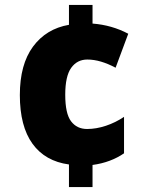

<svg xmlns="http://www.w3.org/2000/svg" viewBox="-20 -744 593 774"><path d="M353 -649Q431 -643 497 -608L446 -471Q416 -487 387.5 -495.5Q359 -504 332 -504Q291 -504 267 -470.5Q243 -437 243 -362Q243 -286 266.5 -255Q290 -224 331 -224Q368 -224 407 -237Q446 -250 480 -273V-126Q454 -108 422 -96Q390 -84 353 -79V10H258V-81Q162 -94 111 -164.5Q60 -235 60 -361Q60 -484 113 -556Q166 -628 258 -644V-724H353Z"/></svg>

Font: Noto Sans Lao Looped SemiCondensed Black
Style: Regular
Weight: 900
Width: 4
Designer: Mark Frömberg, Ben Mitchell
Foundry: The Fontpad Ltd
Version: Version 1.002; ttfautohint (v1.8.4.7-5d5b)